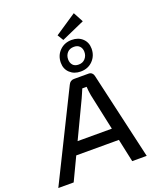

<svg xmlns="http://www.w3.org/2000/svg" viewBox="-214 -1138 1021 1245"><g transform="rotate(-20 296.5 -515.5)"><path d="M406 -630Q420 -630 429 -621.5Q438 -613 440 -601L578 0H478L372 -494Q369 -509 367.5 -524.5Q366 -540 365 -554H335Q329 -541 322.5 -524.5Q316 -508 309 -494L74 0H-32L267 -604Q279 -630 305 -630ZM492 -243 480 -159H122L133 -243ZM377 -873Q423 -873 451.5 -846Q480 -819 480 -776Q480 -727 447.5 -693.5Q415 -660 364 -660Q319 -660 290 -687Q261 -714 261 -757Q261 -807 294 -840Q327 -873 377 -873ZM376 -826Q346 -826 329.5 -807.5Q313 -789 313 -762Q313 -738 326.5 -722.5Q340 -707 367 -707Q395 -707 412 -726Q429 -745 429 -772Q429 -796 415 -811Q401 -826 376 -826ZM450 -1031 487 -962 327 -891 302 -932Z"/></g></svg>

Font: Exo 2 Medium
Style: Italic
Weight: 500
Italic angle: -8°
Designer: Natanael Gama
Foundry: Natanael Gama
Version: Version 2.010